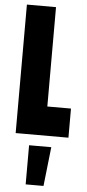

<svg xmlns="http://www.w3.org/2000/svg" viewBox="-64 -741 478 1051"><g transform="rotate(5 175.0 -215.5)"><path d="M40 -706H200V-160H330V0H40ZM119 60H241L217 275H119Z"/></g></svg>

Font: Lineal Heavy
Style: Regular
Weight: 900
Designer: Created by Frank Adebiaye with contributions from Anton Moglia & Ariel Martín Pérez
Created by Frank ADEBIAYE with FontF
Foundry: Velvetyne Type Foundry
Version: Version 2.000